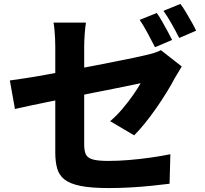

<svg xmlns="http://www.w3.org/2000/svg" viewBox="-20 -890 1040 976"><path d="M777 -824Q790 -806 804.5 -780.5Q819 -755 832.5 -730Q846 -705 855 -687L768 -650Q752 -681 731 -720.5Q710 -760 690 -789ZM897 -870Q911 -852 926 -826.5Q941 -801 955 -776.5Q969 -752 977 -734L891 -697Q875 -729 853 -768Q831 -807 811 -835ZM261 -115Q261 -135 261 -173.5Q261 -212 261 -262Q261 -312 261 -367Q261 -422 261 -475.5Q261 -529 261 -575.5Q261 -622 261 -653Q261 -671 260 -693.5Q259 -716 257 -738Q255 -760 252 -775H417Q413 -752 410.5 -716Q408 -680 408 -653Q408 -622 408 -581.5Q408 -541 408 -494Q408 -447 408 -399.5Q408 -352 408 -306.5Q408 -261 408 -222Q408 -183 408 -154Q408 -124 416 -106Q424 -88 450 -80Q476 -72 530 -72Q581 -72 635 -76.5Q689 -81 743 -88.5Q797 -96 846 -106L842 44Q802 49 749 54.5Q696 60 640 63Q584 66 533 66Q443 66 389 55Q335 44 307.5 22Q280 0 270.5 -34Q261 -68 261 -115ZM904 -552Q898 -541 887.5 -524.5Q877 -508 869 -494Q853 -463 828.5 -423Q804 -383 775.5 -342Q747 -301 717.5 -264.5Q688 -228 662 -202L540 -274Q573 -302 603 -337.5Q633 -373 657 -407.5Q681 -442 695 -467Q680 -464 645 -456.5Q610 -449 561 -439.5Q512 -430 455 -418.5Q398 -407 339.5 -395Q281 -383 227 -372.5Q173 -362 128.5 -352Q84 -342 56 -336L30 -481Q59 -485 106 -492Q153 -499 210 -509.5Q267 -520 329.5 -531.5Q392 -543 453 -555Q514 -567 567.5 -577.5Q621 -588 661.5 -596.5Q702 -605 722 -610Q744 -615 763.5 -621Q783 -627 798 -635Z"/></svg>

Font: Noto Sans TC ExtraBold
Style: Regular
Weight: 800
Designer: Ryoko NISHIZUKA  (kana, bopomofo & ideographs); Paul D. Hunt (Latin, Greek & Cyrillic); Sandoll Communications , Soo-you
Foundry: Adobe
Version: Version 2.004-H2;hotconv 1.0.118;makeotfexe 2.5.65603